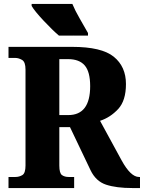

<svg xmlns="http://www.w3.org/2000/svg" viewBox="-20 -951 728 971"><path d="M23 0H355V-56H327Q307 -56 293.5 -65.5Q280 -75 280 -114V-308H334L438 -90Q465 -34 516.5 -17Q568 0 650 0H688V-56H683Q641 -56 595 -140L486 -340Q538 -357 577.5 -399.5Q617 -442 617 -526Q617 -614 555.5 -664Q494 -714 345 -714H23V-658H58Q74 -658 91.5 -648Q109 -638 109 -599V-114Q109 -75 93 -65.5Q77 -56 58 -56H23ZM280 -369V-652H324Q381 -652 408.5 -620Q436 -588 436 -515Q436 -369 325 -369ZM140 -921Q155 -895 200.5 -846.5Q246 -798 278 -771H351V-772L352 -771H425V-784Q406 -818 383 -857.5Q360 -897 346 -931H140Z"/></svg>

Font: Noto Serif SemiCondensed Extra
Style: Regular
Weight: 800
Width: 4
Designer: Monotype Design Team
Foundry: Monotype Imaging Inc.
Version: Version 1.002